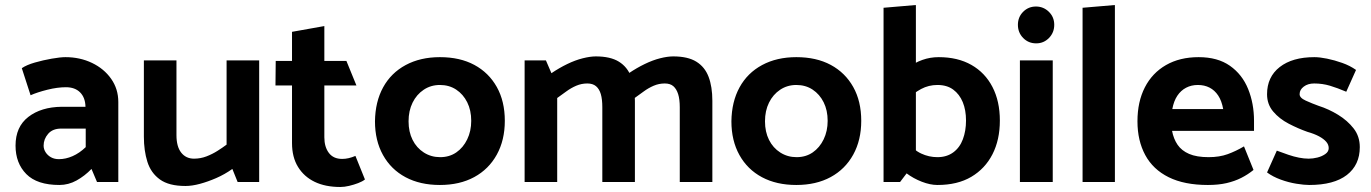

<svg xmlns="http://www.w3.org/2000/svg" viewBox="-20 -726 5470 766"><path d="M154 -145Q154 -171 172 -192Q190 -213 224 -213H322V-139Q297 -115 269.5 -103Q242 -91 215 -91Q197 -91 183.5 -98.5Q170 -106 162 -118.5Q154 -131 154 -145ZM102 -346Q129 -358 169 -368Q209 -378 243 -378Q279 -378 299.5 -357.5Q320 -337 321 -301V-300H226Q144 -299 93 -259.5Q42 -220 42 -145Q42 -75 85 -31.5Q128 12 217 12Q253 12 285.5 -6Q318 -24 345 -52L367 0H452V-319Q452 -371 423.5 -411.5Q395 -452 347 -475Q299 -498 241 -498Q221 -498 186.5 -492Q152 -486 119 -476.5Q86 -467 67 -454Z M884 -485V-149Q868 -137 847.5 -124Q827 -111 803.5 -102Q780 -93 754 -93Q722 -93 703 -117Q684 -141 684 -187V-485H554V-181Q554 -125 568 -80.5Q582 -36 618 -10Q654 16 720 16Q746 16 777.5 7.5Q809 -1 842.5 -15.5Q876 -30 907 -52L928 0H1014V-485Z M1362 -483H1274V-622L1145 -599V-483H1080L1079 -385H1145V-155Q1145 -99 1169 -60Q1193 -21 1235.5 -0.5Q1278 20 1338 20Q1354 20 1373 15.5Q1392 11 1409 4.5Q1426 -2 1436 -10L1398 -104Q1384 -98 1371 -95Q1358 -92 1345 -92Q1310 -92 1292 -116Q1274 -140 1274 -178V-385H1402Z M1735 12Q1656 12 1598 -19Q1540 -50 1508 -107.5Q1476 -165 1476 -242Q1477 -320 1508.5 -377.5Q1540 -435 1598.5 -466.5Q1657 -498 1735 -498Q1815 -498 1872.5 -467Q1930 -436 1962 -379Q1994 -322 1994 -244Q1994 -167 1962 -109Q1930 -51 1872 -19.5Q1814 12 1735 12ZM1736 -99Q1773 -99 1800.5 -118Q1828 -137 1844 -170Q1860 -203 1860 -244Q1860 -286 1844 -318Q1828 -350 1800 -368.5Q1772 -387 1735 -387Q1699 -387 1670.5 -368Q1642 -349 1626 -316.5Q1610 -284 1610 -242Q1610 -200 1626 -168Q1642 -136 1671 -117.5Q1700 -99 1736 -99Z M2203 0V-335Q2220 -347 2239 -361Q2258 -375 2279 -384Q2300 -393 2323 -393Q2345 -393 2358 -382Q2371 -371 2377 -350.5Q2383 -330 2383 -298V0H2513V-324Q2513 -380 2498 -419.5Q2483 -459 2449 -480Q2415 -501 2357 -501Q2335 -501 2305 -493.5Q2275 -486 2243 -470.5Q2211 -455 2180 -434L2158 -485H2073V0ZM2512 -335Q2529 -347 2548 -361Q2567 -375 2588 -384Q2609 -393 2632 -393Q2654 -393 2666.5 -382Q2679 -371 2685.5 -350.5Q2692 -330 2692 -298V0H2822V-324Q2822 -380 2807 -419.5Q2792 -459 2758 -480Q2724 -501 2666 -501Q2643 -501 2613.5 -493.5Q2584 -486 2552 -470.5Q2520 -455 2489 -434Z M3157 12Q3078 12 3020 -19Q2962 -50 2930 -107.5Q2898 -165 2898 -242Q2899 -320 2930.5 -377.5Q2962 -435 3020.5 -466.5Q3079 -498 3157 -498Q3237 -498 3294.5 -467Q3352 -436 3384 -379Q3416 -322 3416 -244Q3416 -167 3384 -109Q3352 -51 3294 -19.5Q3236 12 3157 12ZM3158 -99Q3195 -99 3222.5 -118Q3250 -137 3266 -170Q3282 -203 3282 -244Q3282 -286 3266 -318Q3250 -350 3222 -368.5Q3194 -387 3157 -387Q3121 -387 3092.5 -368Q3064 -349 3048 -316.5Q3032 -284 3032 -242Q3032 -200 3048 -168Q3064 -136 3093 -117.5Q3122 -99 3158 -99Z M3571 0 3634 -83V-706L3505 -695V0ZM3590 -323Q3625 -355 3655 -371Q3685 -387 3720 -387Q3758 -387 3783 -368.5Q3808 -350 3821 -318.5Q3834 -287 3834 -245Q3834 -204 3821.5 -170.5Q3809 -137 3783 -118Q3757 -99 3720 -99Q3686 -99 3655 -113.5Q3624 -128 3590 -167L3553 -79Q3568 -56 3596 -35Q3624 -14 3657.5 -1Q3691 12 3720 12Q3800 12 3855 -20.5Q3910 -53 3939.5 -110.5Q3969 -168 3969 -245Q3969 -322 3939.5 -379Q3910 -436 3855.5 -467Q3801 -498 3725 -498Q3691 -498 3660 -487Q3629 -476 3602.5 -456Q3576 -436 3553 -408Z M4180 0V-485H4049V0ZM4114 -553Q4144 -553 4165 -574.5Q4186 -596 4186 -627Q4186 -658 4164.5 -679Q4143 -700 4113 -700Q4083 -700 4062 -679Q4041 -658 4041 -627Q4041 -596 4062 -574.5Q4083 -553 4114 -553Z M4428 0V-706L4299 -695V0Z M4983 -204V-244Q4983 -313 4959.5 -371Q4936 -429 4887 -463.5Q4838 -498 4762 -498Q4687 -498 4632 -466.5Q4577 -435 4547.5 -377.5Q4518 -320 4518 -242Q4518 -165 4549 -107.5Q4580 -50 4642.5 -19Q4705 12 4799 12Q4841 12 4873.5 4.5Q4906 -3 4932.5 -16.5Q4959 -30 4981 -48L4943 -142Q4911 -123 4878 -111Q4845 -99 4802 -99Q4754 -99 4724 -112Q4694 -125 4678 -148.5Q4662 -172 4656 -204ZM4657 -291Q4663 -323 4677 -344Q4691 -365 4712 -376Q4733 -387 4759 -387Q4785 -387 4805.5 -376.5Q4826 -366 4840 -345Q4854 -324 4860 -291Z M5035 -38Q5058 -21 5089.5 -9.5Q5121 2 5152 7Q5183 12 5203 12Q5302 12 5353.5 -28Q5405 -68 5405 -139Q5405 -182 5380.5 -213.5Q5356 -245 5318.5 -268Q5281 -291 5240 -304Q5215 -313 5189.5 -324.5Q5164 -336 5165 -351Q5165 -368 5181.5 -380.5Q5198 -393 5223 -393Q5256 -393 5286 -384Q5316 -375 5351 -360L5390 -447Q5366 -464 5335 -475Q5304 -486 5274.5 -492Q5245 -498 5224 -498Q5136 -498 5085.5 -458.5Q5035 -419 5035 -350Q5035 -310 5059.5 -281Q5084 -252 5121.5 -232.5Q5159 -213 5196 -200Q5224 -192 5242.5 -182Q5261 -172 5271 -160.5Q5281 -149 5281 -135Q5281 -121 5267.5 -111.5Q5254 -102 5236 -97.5Q5218 -93 5201 -93Q5183 -93 5162.5 -97Q5142 -101 5120 -108.5Q5098 -116 5074 -125Z"/></svg>

Font: Catamaran
Style: Bold
Weight: 700
Designer: Pria Ravichandran
Version: Version 2.000